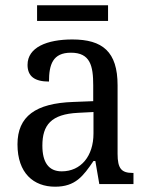

<svg xmlns="http://www.w3.org/2000/svg" viewBox="-20 -695 563 725"><path d="M120 -616H388V-675H120ZM188 10C265 10 294 -30 333 -87H340L355 0H484V-42H481C439 -42 424 -58 424 -114V-373C424 -500 367 -546 253 -546C157 -546 84 -516 84 -450C84 -406 112 -387 165 -387C165 -451 179 -496 248 -496C321 -496 332 -446 332 -373V-313L256 -310C115 -305 46 -256 46 -150C46 -41 107 10 188 10ZM213 -48C163 -48 140 -83 140 -145C140 -223 173 -264 275 -269L333 -272V-191C333 -106 286 -48 213 -48Z"/></svg>

Font: Noto Serif Devanagari SemiCondensed
Style: Regular
Weight: 400
Width: 4
Designer: Universal Thirst, Indian Type Foundry and the Monotype Design Team
Foundry: Monotype Imaging Inc.
Version: Version 2.004